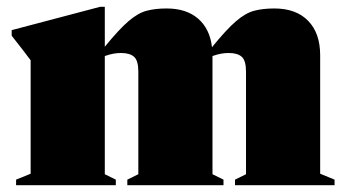

<svg xmlns="http://www.w3.org/2000/svg" viewBox="-20 -547 1023 567"><path d="M925.5 -384V-34L968 -16.5V0H674V-16.5L706.5 -32.5V-335.5Q706.5 -368 694 -379.2Q681.5 -390.5 655.5 -390.5Q644.5 -390.5 633 -388.5Q621.5 -386.5 607.5 -381.5V-32.5L640 -16.5V0H356V-16.5L388.5 -32.5V-335.5Q388.5 -368 376 -379.2Q363.5 -390.5 337.5 -390.5Q326.5 -390.5 315 -388.5Q303.5 -386.5 289.5 -381.5V-32.5L322 -16.5V0H27.5V-16.5L70.5 -34V-369Q62 -380.5 46.2 -401Q30.5 -421.5 14.5 -441.5V-458L276 -527H289.5V-409Q331.5 -460.5 359.5 -484.5Q387.5 -508.5 413 -515.2Q438.5 -522 472 -522Q530.5 -522 565.2 -491.8Q600 -461.5 606 -407.5Q648.5 -460 676.8 -484.2Q705 -508.5 730.5 -515.2Q756 -522 790 -522Q854.5 -522 890 -485.5Q925.5 -449 925.5 -384Z"/></svg>

Font: Newsreader 72pt ExtraBold
Style: Regular
Weight: 800
Designer: Hugues Gentile
Foundry: Production Type
Version: Version 1.003; ttfautohint (v1.8.3)